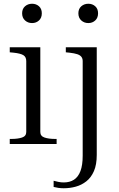

<svg xmlns="http://www.w3.org/2000/svg" viewBox="-20 -768 634 1024"><path d="M151 -645Q129 -645 113.5 -659Q98 -673 98 -697Q98 -721 113.5 -734.5Q129 -748 151 -748Q173 -748 188 -734.5Q203 -721 203 -697Q203 -673 188 -659Q173 -645 151 -645ZM195 -516V-64Q195 -42 217.5 -34.5Q240 -27 274 -27H282V0H32V-27H40Q75 -27 97.5 -34.5Q120 -42 120 -64V-442Q120 -464 105 -473.5Q90 -483 53 -487L32 -489V-516ZM421 62V-442Q421 -456 414 -465Q407 -474 392 -479Q377 -484 351 -487L331 -489V-516H496V58Q496 110 481 144.5Q466 179 440.5 199Q415 219 384 227.5Q353 236 320 236Q305 236 291 234Q277 232 266 229V196Q277 199 291 202Q305 205 320 205Q352 205 374.5 190.5Q397 176 409 144.5Q421 113 421 62ZM451 -645Q429 -645 413.5 -659Q398 -673 398 -697Q398 -721 413.5 -734.5Q429 -748 451 -748Q473 -748 488 -734.5Q503 -721 503 -697Q503 -673 488 -659Q473 -645 451 -645Z"/></svg>

Font: Roboto Serif 120pt Expanded Light
Style: Regular
Weight: 300
Width: 7
Designer: Greg Gazdowicz
Foundry: Commercial Type
Version: Version 1.008